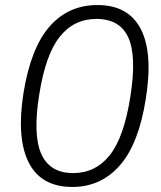

<svg xmlns="http://www.w3.org/2000/svg" viewBox="-20 -733 640 761"><path d="M267 8Q143 8 94 -88.5Q45 -185 73 -364Q102 -543 176.5 -628Q251 -713 366 -713Q489 -713 538 -618Q587 -523 558 -342Q530 -163 455 -77.5Q380 8 267 8ZM270 -47Q359 -47 415.5 -118.5Q472 -190 497 -352Q522 -511 488.5 -584.5Q455 -658 362 -658Q273 -658 216.5 -587Q160 -516 135 -355Q110 -197 144 -122Q178 -47 270 -47Z"/></svg>

Font: Mulish Light
Style: Italic
Weight: 300
Italic angle: -9°
Designer: Vernon Adams
Foundry: Vernon Adams
Version: Version 3.603; ttfautohint (v1.8.3)